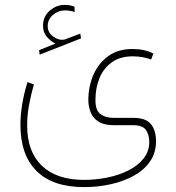

<svg xmlns="http://www.w3.org/2000/svg" viewBox="-20 -514 717 780"><path d="M205.1 -336.9Q185.5 -346.7 170.2 -364.5Q154.8 -382.3 154.8 -409.2Q154.8 -447.3 182.1 -470.7Q209.5 -494.1 241.7 -494.1Q254.4 -494.1 262.2 -492.7Q270 -491.2 282.7 -486.8L283.2 -465.3Q264.6 -471.7 243.7 -471.7Q215.8 -471.7 194.8 -453.1Q173.8 -434.6 173.8 -408.7Q173.8 -381.8 195.6 -366Q217.3 -350.1 236.8 -352.5Q243.2 -353 250.5 -356.4L306.2 -377.4L309.1 -357.9L141.1 -292L138.7 -310.1ZM321.8 246.1Q194.3 246.1 128.7 180.9Q63 115.7 63 -6.8Q63 -48.3 70.6 -92.8Q78.1 -137.2 91.8 -180.7L117.7 -170.9Q106 -130.4 98.1 -87.9Q90.3 -45.4 90.3 -3.9Q90.3 102.1 150.1 159.4Q210 216.8 321.8 216.8Q369.1 216.8 416 207.3Q462.9 197.8 501.5 178.5Q540 159.2 563.2 130.1Q586.4 101.1 586.4 62.5Q586.4 33.7 573 14.2Q559.6 -5.4 521 -5.4H441.9Q402.3 -5.4 379.9 -20Q357.4 -34.7 348.1 -58.1Q338.9 -81.5 338.9 -107.9Q338.9 -162.1 359.1 -209.2Q379.4 -256.3 419.2 -285.6Q459 -314.9 518.1 -314.9Q568.4 -314.9 603 -296.4L594.2 -272.5Q577.6 -278.3 559.1 -281.7Q540.5 -285.2 519 -285.2Q468.8 -285.2 435.1 -261.5Q401.4 -237.8 384.5 -197.5Q367.7 -157.2 367.7 -107.4Q367.7 -65.4 388.2 -50.3Q408.7 -35.2 441.9 -35.2H521Q572.8 -35.2 593.3 -9.8Q613.8 15.6 613.8 60.5Q613.8 106.9 589.6 141.8Q565.4 176.8 523.9 199.7Q482.4 222.7 430.2 234.4Q377.9 246.1 321.8 246.1Z"/></svg>

Font: Vazirmatn RD FD Thin
Style: Regular
Weight: 100
Designer: Saber Rastikerdar
Foundry: Saber Rastikerdar
Version: Version 33.003